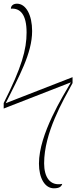

<svg xmlns="http://www.w3.org/2000/svg" viewBox="-31 -780 413 1040"><path d="M261 240C291 240 302 230 306 216C239 229 208 178 208 105C208 -61 310 -234 362 -330V-362L0 -221C71 -365 143 -490 143 -612C143 -698 110 -760 61 -760C40 -760 28 -748 28 -733C79 -737 113 -701 113 -604C113 -512 87 -416 -11 -222V-192L353 -334C311 -261 180 -54 180 106C180 185 212 240 261 240Z"/></svg>

Font: Noto Serif Display Thin
Style: Regular
Weight: 100
Designer: Monotype Design Team
Foundry: Monotype Imaging Inc.
Version: Version 2.009